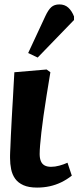

<svg xmlns="http://www.w3.org/2000/svg" viewBox="-20 -835 378 869"><path d="M148 14Q110 14 86 3.2Q62 -7.5 48.7 -26Q35.5 -44.5 30.5 -68.8Q25.5 -93 25.5 -119.5Q25.5 -124.5 25.5 -131.5Q25.5 -138.5 26 -147.5Q26.5 -156.5 27 -167.8Q27.5 -179 28 -192.3Q28.5 -205.5 29.2 -221.5Q30 -237.5 31 -256Q32 -274.5 33 -295.5Q34 -316.5 35.5 -340.3Q37 -364 38.5 -390.5Q40 -417 41.5 -446.5Q43 -476 45 -508L191 -520.5L208 -508Q198.5 -452 190.8 -402.5Q183 -353 177 -311.5Q171 -270 167.3 -236.3Q163.5 -202.5 161.5 -178Q159.5 -153.5 159.5 -138Q159.5 -119 164.8 -106Q170 -93 181.5 -86.5Q193 -80 211 -80Q229 -80 248.5 -85.3Q268 -90.5 285.5 -98.5L305 -40Q282 -22 257.3 -10Q232.5 2 205.3 8Q178 14 148 14ZM150.5 -574.5 107.5 -595 185.5 -762.5Q198.5 -790.5 212.3 -802.8Q226 -815 249 -815Q273 -815 289 -800.5Q305 -786 315 -760.5V-744.5Z"/></svg>

Font: Literata
Style: Italic
Weight: 400
Italic angle: -2°
Designer: Latin by Veronika Burian and Jose Scaglione. Greek by Irene Vlachou. Cyrillic by Vera Evstafieva
Foundry: TypeTogether
Version: Version 3.103;gftools[0.9.29]